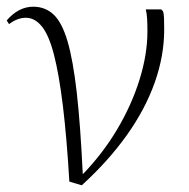

<svg xmlns="http://www.w3.org/2000/svg" viewBox="-20 -537 564 573"><path d="M224 16 187 5Q179 -129 167.5 -222.5Q156 -316 141 -374Q126 -432 105 -458Q84 -484 57 -484Q32 -484 7 -465L0 -476Q17 -496 37 -506.5Q57 -517 79 -517Q115 -517 140 -493.5Q165 -470 181.5 -414Q198 -358 209 -261.5Q220 -165 227 -18H228Q287 -79 330 -151.5Q373 -224 396.5 -299.5Q420 -375 420 -444Q420 -465 419 -481.5Q418 -498 415 -509H461L466 -504Q469 -498 469.5 -483.5Q470 -469 470 -448Q470 -370 441.5 -290Q413 -210 358 -133Q303 -56 224 16Z"/></svg>

Font: Literata 60pt ExtraLight
Style: Regular
Weight: 250
Designer: Latin by Veronika Burian and Jose Scaglione. Greek by Irene Vlachou. Cyrillic by Vera Evstafieva.
Foundry: TypeTogether
Version: Version 3.103;gftools[0.9.29]